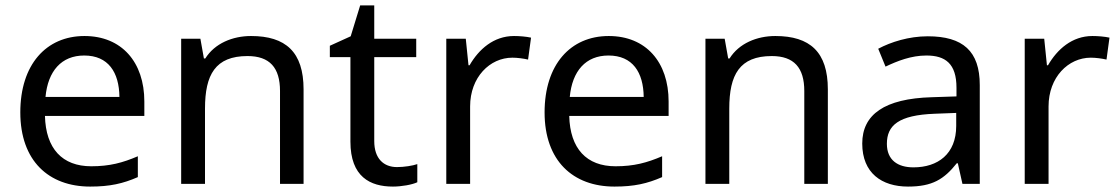

<svg xmlns="http://www.w3.org/2000/svg" viewBox="-20 -679 4132 709"><path d="M292 -546C150 -546 55 -440 55 -264C55 -85 160 10 313 10C386 10 434 -1 489 -25V-102C433 -78 385 -65 317 -65C210 -65 149 -130 146 -251H513V-304C513 -450 429 -546 292 -546ZM291 -474C380 -474 420 -412 421 -321H148C157 -417 207 -474 291 -474Z M907 -546C839 -546 773 -519 738 -463H733L720 -536H649V0H737V-278C737 -403 775 -472 894 -472C976 -472 1014 -429 1014 -343V0H1101V-349C1101 -487 1035 -546 907 -546Z M1446 -62C1397 -62 1362 -93 1362 -158V-468H1517V-536H1362V-659H1310L1275 -545L1198 -510V-468H1274V-156C1274 -26 1347 10 1431 10C1463 10 1502 3 1521 -6V-73C1504 -67 1472 -62 1446 -62Z M1878 -546C1803 -546 1748 -497 1714 -438H1710L1700 -536H1628V0H1716V-286C1716 -394 1789 -466 1872 -466C1890 -466 1913 -463 1930 -459L1941 -540C1923 -544 1898 -546 1878 -546Z M2228 -546C2086 -546 1991 -440 1991 -264C1991 -85 2096 10 2249 10C2322 10 2370 -1 2425 -25V-102C2369 -78 2321 -65 2253 -65C2146 -65 2085 -130 2082 -251H2449V-304C2449 -450 2365 -546 2228 -546ZM2227 -474C2316 -474 2356 -412 2357 -321H2084C2093 -417 2143 -474 2227 -474Z M2843 -546C2775 -546 2709 -519 2674 -463H2669L2656 -536H2585V0H2673V-278C2673 -403 2711 -472 2830 -472C2912 -472 2950 -429 2950 -343V0H3037V-349C3037 -487 2971 -546 2843 -546Z M3406 -545C3336 -545 3270 -524 3223 -499L3250 -433C3294 -454 3345 -474 3401 -474C3471 -474 3512 -444 3512 -355V-323L3421 -320C3246 -315 3164 -256 3164 -149C3164 -40 3236 10 3333 10C3423 10 3466 -17 3513 -76H3517L3534 0H3598V-365C3598 -490 3536 -545 3406 -545ZM3432 -259 3511 -262V-214C3511 -110 3443 -61 3353 -61C3295 -61 3255 -88 3255 -148C3255 -216 3298 -254 3432 -259Z M4014 -546C3939 -546 3884 -497 3850 -438H3846L3836 -536H3764V0H3852V-286C3852 -394 3925 -466 4008 -466C4026 -466 4049 -463 4066 -459L4077 -540C4059 -544 4034 -546 4014 -546Z"/></svg>

Font: Noto Sans Hebrew Droid
Style: Bold
Weight: 700
Designer: Monotype Design Team
Foundry: Monotype Imaging Inc.
Version: Version 1.100